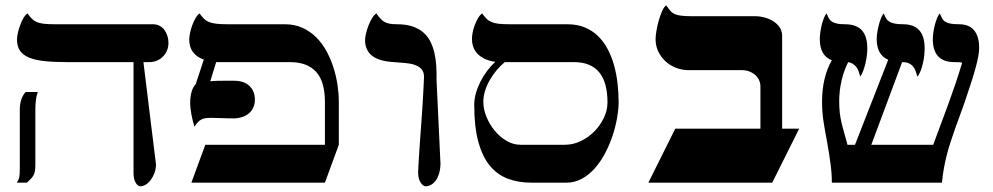

<svg xmlns="http://www.w3.org/2000/svg" viewBox="-20 -666 3622 700"><path d="M117.7 -330.6Q108.9 -306.2 108.9 -266.6V-65.9Q108.9 -51.8 107.4 -43Q106 -34.2 102.5 -27.6Q99.1 -21 93.3 -14.9Q87.4 -8.8 78.1 0H41.5Q45.4 -6.3 47.6 -11.5Q49.8 -16.6 50.3 -20.5Q52.2 -28.3 52.2 -50.3V-265.1Q52.2 -288.1 58.1 -304.4Q64 -320.8 73.7 -330.6ZM466.8 -439.5H226.1Q177.7 -439.5 142.8 -443.1Q107.9 -446.8 85.4 -456.3Q63 -465.8 52.5 -481.7Q42 -497.6 42 -522.5Q42 -532.2 45.2 -546.1Q48.3 -560.1 53.5 -574.2Q58.6 -588.4 65.4 -600.1Q72.3 -611.8 80.1 -617.2Q88.4 -605.5 95.9 -597.9Q103.5 -590.3 114 -585.7Q124.5 -581.1 140.6 -579.3Q156.7 -577.6 182.1 -577.6H537.6Q551.3 -577.6 562 -571.8Q572.8 -565.9 579.8 -556.2Q586.9 -546.4 590.6 -534.2Q594.2 -522 594.2 -508.8Q594.2 -496.1 589.6 -483.9Q585 -471.7 575.9 -461.7Q566.9 -451.7 553.7 -445.6Q540.5 -439.5 522.9 -439.5H502.9L548.8 -65.4Q548.3 -49.3 543 -34.9Q537.6 -20.5 529.5 -9.8Q521.5 1 511.5 7.1Q501.5 13.2 491.7 13.2Q482.4 13.2 474.6 0Q466.8 -13.2 466.8 -35.2Z M1215.3 -138.2 1164.6 0H677.7L728.5 -138.2H1164.6V-293.9Q1164.6 -369.6 1132.1 -404.5Q1099.6 -439.5 1038.1 -439.5H768.1L746.6 -369.6Q751.5 -370.1 756.6 -370.6Q761.7 -371.1 771 -371.3Q780.3 -371.6 794.9 -371.6Q809.6 -371.6 833 -371.6Q870.1 -371.6 889.6 -352.5Q909.2 -333.5 909.2 -302.7Q909.2 -273.4 890.1 -255.1Q871.1 -236.8 836.4 -234.4Q806.6 -234.4 785.6 -235.4Q764.6 -236.3 750 -236.3Q738.3 -236.3 729.5 -235.1Q720.7 -233.9 713.9 -230.2Q707 -226.6 701.2 -220.5Q695.3 -214.4 689 -204.1Q686 -212.9 683.1 -224.4Q680.2 -235.8 678 -247.6Q675.8 -259.3 674.6 -270.3Q673.3 -281.2 673.3 -288.6Q673.3 -337.9 693.4 -358.9L723.1 -448.7Q669.9 -467.8 669.9 -522Q669.9 -531.7 672.9 -545.9Q675.8 -560.1 680.9 -574Q686 -587.9 692.9 -599.9Q699.7 -611.8 707.5 -617.2Q715.8 -605.5 723.4 -597.9Q731 -590.3 741.5 -585.9Q752 -581.5 767.8 -579.6Q783.7 -577.6 809.1 -577.6H1018.1Q1054.2 -577.6 1083 -564.5Q1111.8 -551.3 1133.8 -529.1Q1155.8 -506.8 1171.1 -478Q1186.5 -449.2 1196.3 -418Q1206.1 -386.7 1210.7 -355Q1215.3 -323.2 1215.3 -295.9Z M1525.9 -385.7Q1525.9 -403.8 1516.6 -414.1Q1507.3 -424.3 1492.2 -429.4Q1477.1 -434.6 1457.3 -436.3Q1437.5 -438 1417 -439.5Q1362.3 -442.4 1336.7 -462.6Q1311 -482.9 1311 -519.5Q1311 -529.8 1314.5 -544.2Q1317.9 -558.6 1323.5 -573Q1329.1 -587.4 1336.4 -599.6Q1343.8 -611.8 1352.1 -617.2Q1359.9 -606 1366.7 -598.4Q1373.5 -590.8 1381.6 -586.2Q1389.6 -581.5 1400.4 -579.6Q1411.1 -577.6 1426.8 -577.6Q1459.5 -577.6 1483.2 -569.8Q1506.8 -562 1522.9 -548.1Q1539.1 -534.2 1548.6 -515.4Q1558.1 -496.6 1563.5 -474.4Q1568.8 -452.1 1570.3 -428Q1571.8 -403.8 1571.8 -379.4H1571.3L1585.9 -68.8Q1585.4 -48.8 1580.8 -33.4Q1576.2 -18.1 1568.6 -7.8Q1561 2.4 1551.5 7.8Q1542 13.2 1532.2 13.2Q1522.9 13.2 1513.7 0Q1504.4 -13.2 1504.4 -38.6Q1504.4 -44.4 1505.4 -59.8Q1506.3 -75.2 1507.6 -96.7Q1508.8 -118.2 1510.7 -144.3Q1512.7 -170.4 1514.6 -198.2Q1516.6 -226.1 1518.6 -254.2Q1520.5 -282.2 1522 -307.1Q1523.4 -332 1524.4 -352.5Q1525.4 -373 1525.9 -385.7Z M2194.8 -292.5Q2194.8 -439.5 2072.8 -439.5H1820.3Q1804.7 -426.8 1790.8 -410.2Q1776.9 -393.6 1765.9 -374.5Q1754.9 -355.5 1748.5 -335.2Q1742.2 -314.9 1742.2 -294.4Q1742.2 -268.6 1753.2 -241Q1764.2 -213.4 1783 -190.4Q1801.8 -167.5 1826.2 -152.8Q1850.6 -138.2 1877.9 -138.2H2039.6Q2069.8 -138.2 2097.9 -151.9Q2126 -165.5 2147.5 -187.5Q2168.9 -209.5 2181.9 -237.1Q2194.8 -264.6 2194.8 -292.5ZM2235.4 -294.4Q2235.4 -269 2230 -237.3Q2224.6 -205.6 2213.9 -172.9Q2203.1 -140.1 2187 -109.1Q2170.9 -78.1 2149.7 -53.7Q2128.4 -29.3 2102.1 -14.6Q2075.7 0 2044.4 0H1917.5Q1869.6 0 1831.1 -14.6Q1792.5 -29.3 1765.4 -62.5Q1738.3 -95.7 1723.6 -150.1Q1709 -204.6 1709 -284.2Q1709 -305.2 1715.3 -327.1Q1721.7 -349.1 1732.2 -369.6Q1742.7 -390.1 1756.6 -408.4Q1770.5 -426.8 1786.1 -440.4Q1762.7 -443.8 1746.3 -451.9Q1730 -460 1719.7 -471.2Q1709.5 -482.4 1705.1 -496.1Q1700.7 -509.8 1700.7 -524.4Q1700.7 -535.2 1703.4 -548.6Q1706.1 -562 1711.2 -575.2Q1716.3 -588.4 1722.9 -599.9Q1729.5 -611.3 1737.8 -617.2Q1746.1 -605.5 1753.7 -597.9Q1761.2 -590.3 1772 -585.7Q1782.7 -581.1 1798.6 -579.3Q1814.5 -577.6 1839.4 -577.6H2047.9Q2084 -577.6 2111.8 -566.2Q2139.6 -554.7 2160.4 -534.4Q2181.2 -514.2 2195.6 -486.8Q2210 -459.5 2218.8 -428Q2227.5 -396.5 2231.4 -362.3Q2235.4 -328.1 2235.4 -294.4Z M2893.6 -196.8 2795.4 0H2343.8L2441.9 -196.8H2752.4V-350.1Q2752.4 -363.3 2747.1 -374.5Q2741.7 -385.7 2732.4 -393.6Q2723.1 -401.4 2711.2 -405.8Q2699.2 -410.2 2685.5 -410.2H2491.2Q2466.8 -410.2 2444.8 -418.7Q2422.9 -427.2 2406.2 -442.6Q2389.6 -458 2379.9 -478.5Q2370.1 -499 2370.1 -523.4Q2370.1 -533.7 2373 -552.2Q2376 -570.8 2381.3 -589.8Q2386.7 -608.9 2393.6 -624.8Q2400.4 -640.6 2408.7 -646.5Q2417 -634.8 2423.6 -627Q2430.2 -619.1 2439.9 -614.7Q2449.7 -610.4 2465.1 -608.6Q2480.5 -606.9 2506.3 -606.9H2734.4Q2750.5 -606.9 2767.6 -602.3Q2784.7 -597.7 2799.1 -588.6Q2813.5 -579.6 2822.5 -566.4Q2831.5 -553.2 2831.5 -535.6V-196.8Z M3382.3 -138.2Q3397 -177.7 3410.6 -214.4Q3424.3 -251 3437.5 -286.9Q3450.7 -322.8 3463.1 -359.6Q3475.6 -396.5 3487.8 -437Q3483.4 -439 3476.8 -439.2Q3470.2 -439.5 3460 -439.5Q3380.9 -439.5 3380.9 -522.9Q3380.9 -532.2 3382.6 -545.7Q3384.3 -559.1 3387.7 -572.8Q3391.1 -586.4 3395.8 -598.4Q3400.4 -610.4 3406.2 -617.2Q3410.6 -606.9 3414.6 -599.4Q3418.5 -591.8 3425.5 -587.2Q3432.6 -582.5 3444.3 -580.1Q3456.1 -577.6 3476.1 -577.6Q3513.2 -577.6 3531.5 -555.4Q3549.8 -533.2 3549.8 -491.7Q3549.8 -477.5 3546.6 -460.2Q3543.5 -442.9 3537.1 -419.4Q3530.8 -396 3520.8 -365.2Q3510.7 -334.5 3497.1 -293.5Q3489.7 -272.5 3480.7 -248Q3471.7 -223.6 3462.6 -198.2Q3453.6 -172.9 3445.6 -148.2Q3437.5 -123.5 3432.1 -102.1Q3426.3 -79.6 3421.6 -54.2Q3417 -28.8 3414.1 0H3012.7Q3012.7 -17.1 3011.5 -34.2Q3010.3 -51.3 3007.8 -69.8Q3005.4 -88.4 3002.2 -108.9Q2999 -129.4 2994.6 -152.8Q2990.7 -174.3 2987.5 -192.1Q2984.4 -210 2981.9 -226.3Q2979.5 -242.7 2978.3 -259.8Q2977.1 -276.9 2977.1 -296.9Q2977.1 -338.4 2985.8 -376.5Q2994.6 -414.6 3012.7 -446.3Q2968.8 -462.9 2968.8 -523.9Q2968.8 -533.2 2970.5 -546.4Q2972.2 -559.6 2975.3 -573Q2978.5 -586.4 2983.2 -598.4Q2987.8 -610.4 2993.2 -617.2Q2997.6 -606.9 3001.7 -599.4Q3005.9 -591.8 3012.9 -587.2Q3020 -582.5 3031 -580.1Q3042 -577.6 3059.6 -577.6Q3082.5 -577.6 3098.1 -571.5Q3113.8 -565.4 3123.5 -554Q3133.3 -542.5 3137.7 -526.1Q3142.1 -509.8 3142.1 -488.8Q3142.1 -478 3140.4 -463.6Q3138.7 -449.2 3135.3 -434.8Q3131.8 -420.4 3127 -407.5Q3122.1 -394.5 3116.2 -386.7Q3114.3 -393.6 3111.8 -401.9Q3109.4 -410.2 3104.7 -417.7Q3100.1 -425.3 3092.3 -431.2Q3084.5 -437 3072.3 -439.5Q3056.2 -407.2 3047.9 -370.8Q3039.6 -334.5 3039.6 -297.9Q3039.6 -272.9 3041.7 -254.6Q3043.9 -236.3 3047.9 -219.2Q3051.8 -202.1 3057.4 -183.3Q3063 -164.6 3069.8 -138.2H3097.2L3218.3 -448.2Q3176.3 -465.8 3176.3 -523.9Q3176.3 -533.2 3178.2 -546.4Q3180.2 -559.6 3183.6 -573.2Q3187 -586.9 3191.7 -598.9Q3196.3 -610.8 3201.7 -617.2Q3206.1 -606.9 3210.4 -599.4Q3214.8 -591.8 3222.4 -587.2Q3230 -582.5 3241.7 -580.1Q3253.4 -577.6 3272.5 -577.6Q3351.1 -577.6 3351.1 -489.7Q3351.1 -478 3349.6 -463.6Q3348.1 -449.2 3344.7 -434.8Q3341.3 -420.4 3336.4 -407.5Q3331.5 -394.5 3324.7 -386.7Q3321.8 -397 3318.4 -406.5Q3314.9 -416 3309.1 -423.3Q3303.2 -430.7 3293.7 -435.1Q3284.2 -439.5 3269 -439.5L3156.7 -138.2H3382.3Z"/></svg>

Font: Cardo
Style: Bold
Weight: 700
Designer: David J. Perry
Foundry: David J. Perry
Version: Version 1.0011